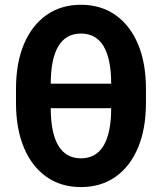

<svg xmlns="http://www.w3.org/2000/svg" viewBox="-20 -759 667 791"><path d="M313.4 11.7Q231.3 11.7 171.2 -30.6Q111.1 -73 78.5 -150.8Q45.9 -228.6 45.9 -335V-392.5Q45.9 -499.2 78.5 -576.8Q111.1 -654.5 171.2 -696.9Q231.3 -739.3 313.4 -739.3Q395.9 -739.3 456 -696.9Q516 -654.5 548.7 -576.8Q581.3 -499.2 581.3 -392.5V-335Q581.3 -228.6 548.7 -150.8Q516 -73 456 -30.6Q395.9 11.7 313.4 11.7ZM313.4 -106.7Q375.5 -106.7 406.8 -159Q438.1 -211.2 438.1 -315V-412.6Q438.1 -516.3 406.8 -568.6Q375.5 -620.8 313.4 -620.8Q251.7 -620.8 220.4 -568.6Q189 -516.3 189 -412.6V-315Q189 -211.2 220.4 -159Q251.7 -106.7 313.4 -106.7ZM164.6 -313.2V-414.4H462.3V-313.2Z"/></svg>

Font: Adwaita Sans
Style: Regular
Weight: 400
Designer: Rasmus Andersson
Foundry: rsms
Version: Version 4.001;git-9221beed3